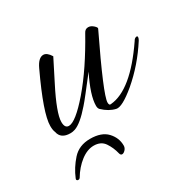

<svg xmlns="http://www.w3.org/2000/svg" viewBox="-105 -386 649 645"><g transform="rotate(-30 219.5 -64.0)"><path d="M128 50Q172 50 193.5 73Q215 96 215 126Q215 135 208.5 142Q202 149 196 149Q190 149 188 141Q182 116 168.5 96Q155 76 127 76Q102 76 76.5 95.5Q51 115 32 147Q29 150 25 150Q22 150 20 147.5Q18 145 20 141Q34 107 59.5 78.5Q85 50 128 50ZM255 7Q229 1 206 -21Q201 -26 201 -36Q201 -76 237 -148Q209 -112 191 -89Q173 -66 164 -56Q125 -11 99 -2Q90 1 81 1Q44 1 38 -29Q34 -38 34 -54Q34 -103 99 -241Q114 -273 133 -273Q147 -273 160 -252L118 -169Q96 -126 84.5 -95Q73 -64 73 -47Q73 -23 89 -23Q115 -23 173 -90Q204 -126 233.5 -170Q263 -214 292 -266Q298 -278 310 -278Q320 -278 329.5 -269.5Q339 -261 337 -257Q240 -56 240 -26Q240 -14 248 -16Q329 -23 422 -159Q427 -168 433 -169Q439 -171 439 -165Q439 -161 435 -154Q391 -85 330 -33Q276 12 255 7Z"/></g></svg>

Font: Ephesis
Style: Regular
Weight: 400
Designer: Robert E. Leuschke
Foundry: Robert E. Leuschke
Version: Version 1.010; ttfautohint (v1.8.3)